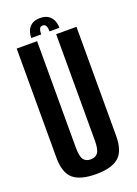

<svg xmlns="http://www.w3.org/2000/svg" viewBox="-148 -833 639 898"><g transform="rotate(-20 171.5 -384.0)"><path d="M169.5 4Q247 4 282.5 -26.5Q318 -57 318 -133V-675H217V-147Q217 -102.5 205.5 -86Q194 -69.5 169.5 -69.5Q144.5 -69.5 133.2 -86Q122 -102.5 122 -147V-675H20.5V-133Q20.5 -57 56 -26.5Q91.5 4 169.5 4ZM171.5 -772Q147.5 -772 132 -762.5Q116.5 -753 109 -736Q101.5 -719 101.5 -698H151Q151 -711 153 -719Q155 -727 159.2 -731Q163.5 -735 171.5 -735Q178.5 -735 182.8 -731.5Q187 -728 189.8 -719.8Q192.5 -711.5 192.5 -698H241.5Q241.5 -719 233.8 -736Q226 -753 210.5 -762.5Q195 -772 171.5 -772Z"/></g></svg>

Font: Anybody ExtraCondensed Medium
Style: Regular
Weight: 500
Width: 2
Version: Version 1.113;gftools[0.9.25]